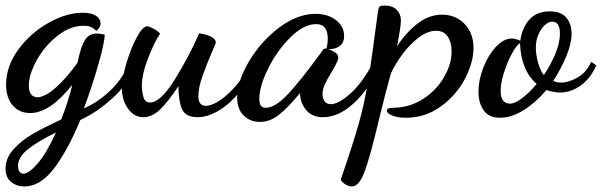

<svg xmlns="http://www.w3.org/2000/svg" viewBox="-38 -393 2172 693"><path d="M-18 216Q-18 177 11.5 145Q41 113 80 90.5Q119 68 183 38Q208 -25 223 -87Q142 15 71 15Q31 15 7.5 -13Q-16 -41 -16 -87Q-16 -154 28 -214Q72 -274 137 -310.5Q202 -347 261 -347Q292 -347 308.5 -336Q325 -325 325 -309Q325 -299 319 -291Q313 -283 309 -282Q299 -292 289 -296Q279 -300 264 -300Q215 -300 169 -263.5Q123 -227 94.5 -175.5Q66 -124 66 -83Q66 -63 74.5 -52.5Q83 -42 97 -42Q124 -42 163.5 -77Q203 -112 242 -167Q253 -223 268 -247.5Q283 -272 311 -272Q324 -272 340 -268Q340 -242 318 -164Q296 -86 265 -2Q315 -23 361.5 -67.5Q408 -112 428 -170L446 -152Q424 -89 367.5 -38Q311 13 252 40Q206 151 156.5 215.5Q107 280 50 280Q22 280 2 263.5Q-18 247 -18 216ZM164 85Q99 117 63 145.5Q27 174 27 206Q27 219 32.5 226.5Q38 234 46 234Q66 234 98 197Q130 160 164 85Z M402 -74Q402 -110 418 -164Q434 -218 455.5 -258Q477 -298 493 -298Q500 -298 514.5 -290.5Q529 -283 540 -272Q519 -241 496.5 -183Q474 -125 474 -83Q474 -64 479.5 -43.5Q485 -23 504 -23Q541 -23 592.5 -105.5Q644 -188 681 -273Q741 -263 741 -239Q741 -237 729 -210Q708 -161 693 -119Q678 -77 678 -46Q678 -11 705 -11Q726 -11 755.5 -30.5Q785 -50 816 -86.5Q847 -123 870 -171L885 -159Q863 -105 828 -62Q793 -19 752.5 5.5Q712 30 675 30Q631 30 618.5 -0.5Q606 -31 606 -82Q572 -30 542 0Q512 30 479 30Q446 30 424 -1Q402 -32 402 -74Z M818 -41Q818 -99 860.5 -171Q903 -243 969 -293Q1035 -343 1101 -343Q1145 -343 1174.5 -320.5Q1204 -298 1204 -263Q1204 -217 1147 -215Q1183 -204 1183 -185Q1183 -178 1176 -164Q1169 -150 1160 -135Q1144 -109 1135 -89.5Q1126 -70 1126 -53Q1126 -38 1133.5 -27.5Q1141 -17 1156 -17Q1184 -17 1227.5 -56Q1271 -95 1312 -173L1331 -154Q1294 -71 1239 -20.5Q1184 30 1128 30Q1088 30 1066.5 3.5Q1045 -23 1045 -57Q1000 -3 968 22Q936 47 900 47Q865 47 841.5 24Q818 1 818 -41ZM1108 -186 1128 -213Q1131 -218 1136 -218L1140 -217Q1145 -233 1145 -254Q1145 -306 1103 -306Q1059 -306 1011 -259Q963 -212 930.5 -147Q898 -82 898 -36Q898 -19 903.5 -11.5Q909 -4 921 -4Q956 -4 1002.5 -54.5Q1049 -105 1108 -186Z M1192 255Q1236 127 1256.5 54.5Q1277 -18 1290.5 -99.5Q1304 -181 1326 -350Q1328 -364 1331.5 -368.5Q1335 -373 1350 -373Q1379 -373 1394 -357.5Q1409 -342 1409 -320Q1409 -296 1395 -226Q1427 -275 1468.5 -307.5Q1510 -340 1558 -340Q1607 -340 1639 -306.5Q1671 -273 1671 -220Q1671 -167 1639.5 -107.5Q1608 -48 1552 -8Q1496 32 1428 32Q1397 32 1377.5 24Q1358 16 1358 6Q1358 -4 1382 -4Q1442 -5 1490 -36.5Q1538 -68 1565 -115Q1592 -162 1592 -208Q1592 -240 1578 -261Q1564 -282 1536 -282Q1505 -282 1472 -256.5Q1439 -231 1413 -195Q1387 -159 1373 -128Q1356 -69 1329 42Q1300 165 1279.5 222.5Q1259 280 1232 280Q1220 280 1206.5 271Q1193 262 1192 255Z M1689 -62Q1689 -104 1706.5 -149Q1724 -194 1752 -224Q1780 -254 1809 -254Q1821 -254 1840 -246Q1846 -292 1872.5 -322Q1899 -352 1947 -352Q1987 -352 2006 -329.5Q2025 -307 2025 -271Q2025 -236 2006.5 -191Q1988 -146 1959 -101Q1971 -95 1987 -95Q2015 -95 2047 -113.5Q2079 -132 2096 -170L2114 -157Q2093 -109 2057.5 -84Q2022 -59 1984 -59Q1961 -59 1934 -68Q1897 -24 1853 4Q1809 32 1767 32Q1726 32 1707.5 5Q1689 -22 1689 -62ZM1983 -271Q1983 -315 1955 -315Q1942 -315 1928 -302Q1914 -289 1905 -267.5Q1896 -246 1896 -220Q1896 -197 1904 -167.5Q1912 -138 1925 -122Q1950 -159 1966.5 -199Q1983 -239 1983 -271ZM1899 -90Q1842 -140 1839 -237Q1827 -231 1810 -200Q1793 -169 1781 -131Q1769 -93 1769 -65Q1769 -19 1803 -19Q1821 -19 1847 -39Q1873 -59 1899 -90Z"/></svg>

Font: Dancing Script
Style: Bold
Weight: 700
Designer: Pablo Impallari
Foundry: Pablo Impallari
Version: Version 2.000